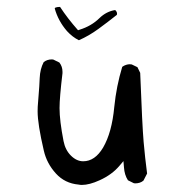

<svg xmlns="http://www.w3.org/2000/svg" viewBox="-20 -543 540 543"><path d="M211.4 -20Q232.9 -20 261.7 -33.2Q296.4 -48.8 317.9 -74.2L329.1 -87.4L330.6 -69.8Q332 -48.3 341.8 -33.2L358.4 -24.9Q360.4 -24.4 362.3 -24.4Q376.5 -24.4 385.7 -32.2L396 -52.2Q390.1 -97.2 386.2 -141.6Q382.3 -186 376.5 -336.9L368.7 -353L352.5 -360.8Q350.6 -361.3 346.4 -361.3Q342.3 -361.3 336.7 -359.6Q331.1 -357.9 325.7 -354Q309.1 -299.3 303.2 -240.7Q296.4 -168 271.5 -125.5Q248.5 -86.9 215.3 -86.9Q196.8 -86.9 180.7 -102.8Q164.6 -118.7 159.7 -144Q148.4 -202.1 148.4 -237.3Q148.4 -266.6 156.7 -335.9Q156.7 -337.9 156.7 -340.3Q156.7 -355 147.9 -366.2L130.9 -374.5Q128.9 -375 127 -375Q112.8 -375 103.5 -367.2Q93.3 -347.7 92.3 -322.5Q91.3 -297.4 89.1 -272.7Q86.9 -248 86.7 -241.2Q86.4 -234.4 86.4 -228Q86.4 -191.9 104 -116.7Q112.3 -80.6 138.2 -52.2Q163.6 -24.4 202.1 -21Q206.5 -20 211.4 -20ZM310.5 -501Q311 -502.4 311 -504.4Q311 -509.8 305.7 -514.6Q280.8 -510.7 261.2 -491.7Q238.3 -469.2 205.1 -459L200.7 -457.5Q170.9 -491.2 149.9 -523.4Q148.9 -523.4 147.5 -523.4Q141.1 -523.4 135.7 -521L134.8 -519Q144.5 -483.9 169.4 -455.1Q185.1 -438 203.1 -429.2Q231.9 -441.9 258.3 -461.2Q284.7 -480.5 310.5 -501Z"/></svg>

Font: Bakudai
Style: ExtraLight
Weight: 200
Version: Version 1.48